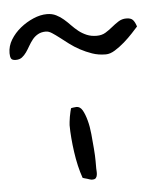

<svg xmlns="http://www.w3.org/2000/svg" viewBox="-208 -612 530 651"><g transform="rotate(-5 57.0 -286.0)"><path d="M47.9 -8.8Q41 -28.3 35.6 -51.3Q30.3 -74.2 26.9 -98.6Q23.4 -123 21.5 -146.5Q19.5 -169.9 19.5 -190.4Q19.5 -193.4 20.5 -201.7Q21.5 -210 22.9 -218.8Q24.4 -227.5 26.4 -235.8Q28.3 -244.1 29.3 -247.1Q30.3 -248 38.1 -249Q45.9 -250 47.9 -250Q60.5 -250 68.4 -236.3Q76.2 -222.7 82 -201.2Q87.9 -179.7 90.3 -153.8Q92.8 -127.9 94.7 -104Q96.7 -80.1 96.7 -61.5Q96.7 -43 96.7 -36.1Q96.7 -33.2 97.2 -26.9Q97.7 -20.5 96.7 -14.2Q95.7 -7.8 92.3 -3.9Q88.9 0 81.1 0H77.1Q75.2 0 71.3 -1.5Q67.4 -2.9 62.5 -4.4Q57.6 -5.9 53.7 -6.8Q49.8 -7.8 47.9 -8.8ZM-33.2 -513.7Q-48.8 -513.7 -60.1 -507.3Q-71.3 -501 -79.1 -491.2Q-86.9 -481.4 -93.3 -470.2Q-99.6 -459 -106.4 -449.2Q-113.3 -439.5 -121.6 -433.1Q-129.9 -426.8 -142.6 -426.8Q-155.3 -426.8 -158.7 -433.1Q-162.1 -439.5 -162.1 -451.2Q-162.1 -475.6 -148.9 -497.1Q-135.7 -518.6 -115.2 -535.2Q-94.7 -551.8 -70.8 -562Q-46.9 -572.3 -24.4 -572.3Q-6.8 -572.3 6.8 -565.4Q20.5 -558.6 31.7 -548.8Q43 -539.1 53.7 -527.8Q64.5 -516.6 76.7 -506.8Q88.9 -497.1 104 -490.7Q119.1 -484.4 137.7 -484.4Q155.3 -484.4 168 -492.2Q180.7 -500 191.9 -509.3Q203.1 -518.6 215.3 -526.4Q227.5 -534.2 242.2 -534.2Q257.8 -534.2 264.6 -526.9Q271.5 -519.5 276.4 -503.9Q269.5 -496.1 256.3 -481.9Q243.2 -467.8 227.1 -453.6Q210.9 -439.5 194.3 -429.2Q177.7 -418.9 163.1 -418.9Q137.7 -418.9 116.7 -426.3Q95.7 -433.6 76.7 -443.8Q57.6 -454.1 41.5 -466.3Q25.4 -478.5 12.2 -488.8Q-1 -499 -12.2 -506.3Q-23.4 -513.7 -33.2 -513.7Z"/></g></svg>

Font: Swanky and Moo Moo Cyrillic
Style: Regular
Weight: 400
Designer: Kimberly Geswein; Denis Ignatov
Foundry: Kimberly Geswein; Denis Ignatov
Version: Version 1.003 June 27, 2018